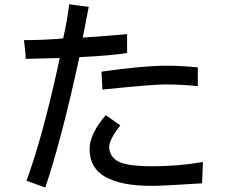

<svg xmlns="http://www.w3.org/2000/svg" viewBox="-20 -805 1040 880"><path d="M562.5 -562.5Q500 -550.8 343.8 -543Q261.7 -164.1 187.5 54.7L101.6 23.4Q179.7 -191.4 253.9 -539.1L97.7 -535.2Q97.7 -558.6 89.8 -621.1Q183.6 -621.1 269.5 -628.9Q289.1 -714.8 296.9 -785.2L386.7 -773.4L359.4 -632.8Q476.6 -640.6 562.5 -648.4ZM886.7 -410.2Q812.5 -418 734.4 -418Q679.7 -418 449.2 -394.5L445.3 -476.6Q636.7 -503.9 742.2 -503.9Q808.6 -503.9 886.7 -496.1ZM910.2 -62.5 906.2 35.2Q726.6 46.9 675.8 46.9Q535.2 46.9 462.9 5.9Q390.6 -35.2 390.6 -121.1Q390.6 -191.4 464.8 -277.3L531.2 -230.5Q480.5 -164.1 480.5 -132.8Q480.5 -89.8 519.5 -66.4Q558.6 -43 679.7 -43Q796.9 -43 910.2 -62.5Z"/></svg>

Font: WenQuanYi Micro Hei Mono
Style: Regular
Weight: 400
Foundry: Ascender Corporation
Version: Version 0.2.0-beta